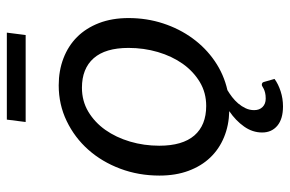

<svg xmlns="http://www.w3.org/2000/svg" viewBox="-161 -513 835 553"><g transform="rotate(-90 256.5 -236.5)"><path d="M288.6 100.1Q295.4 100.1 296.9 106L305.7 136.7Q291 147.5 270 154.3Q249 161.1 226.6 161.1Q190.4 161.1 170.9 144.8Q151.4 128.4 151.4 101.1Q151.4 73.2 168.5 49.1Q185.5 24.9 212.9 6.3Q171.9 5.4 137.7 -8.8Q103.5 -22.9 79.1 -48.6Q54.7 -74.2 41 -111.1Q27.3 -147.9 27.3 -194.8Q27.3 -254.9 47.1 -307.6Q66.9 -360.4 101.8 -399.7Q136.7 -439 184.3 -461.9Q231.9 -484.9 287.1 -484.9Q329.6 -484.9 365.2 -471.2Q400.9 -457.5 426.5 -431.9Q452.1 -406.2 466.6 -368.7Q481 -331.1 481 -283.7Q481 -231.4 465.6 -184.3Q450.2 -137.2 422.6 -99.4Q395 -61.5 356.9 -35.4Q318.8 -9.3 273.4 1Q263.7 6.8 253.4 14.6Q243.2 22.5 234.9 32.2Q226.6 42 221.2 53.5Q215.8 64.9 215.8 78.1Q215.8 93.3 224.9 102.3Q233.9 111.3 249 111.3Q258.8 111.3 265.6 109.6Q272.5 107.9 276.9 105.7Q281.2 103.5 283.9 101.8Q286.6 100.1 288.6 100.1ZM228 -60.1Q266.1 -60.1 296.9 -78.6Q327.6 -97.2 349.4 -127.9Q371.1 -158.7 383.1 -199.2Q395 -239.7 395 -283.7Q395 -350.6 365.2 -384.3Q335.4 -418 280.3 -418Q242.2 -418 211.4 -399.7Q180.7 -381.3 158.9 -350.6Q137.2 -319.8 125.2 -279.5Q113.3 -239.3 113.3 -195.3Q113.3 -128.4 142.8 -94.2Q172.4 -60.1 228 -60.1ZM188.5 -634.3H439L432.1 -580.1H181.6Z"/></g></svg>

Font: Carlito
Style: Italic
Weight: 400
Italic angle: -7°
Designer: Lukasz Dziedzic
Foundry: tyPoland Lukasz Dziedzic
Version: Version 1.104